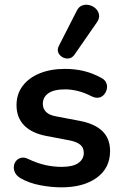

<svg xmlns="http://www.w3.org/2000/svg" viewBox="-20 -795 528 825"><path d="M244 10Q201 10 153 1Q105 -8 67 -30Q51 -40 44.5 -53.5Q38 -67 39.5 -80.5Q41 -94 49.5 -104Q58 -114 71.5 -117Q85 -120 101 -112Q141 -93 176 -85.5Q211 -78 245 -78Q293 -78 316.5 -94.5Q340 -111 340 -138Q340 -161 324.5 -173.5Q309 -186 278 -192L178 -211Q116 -223 83.5 -256.5Q51 -290 51 -343Q51 -391 77.5 -426Q104 -461 151 -480Q198 -499 259 -499Q303 -499 341.5 -489.5Q380 -480 416 -460Q431 -452 436.5 -439Q442 -426 439 -412.5Q436 -399 427 -388.5Q418 -378 404.5 -375.5Q391 -373 374 -381Q343 -397 314.5 -404Q286 -411 260 -411Q211 -411 187.5 -394Q164 -377 164 -349Q164 -328 178 -314Q192 -300 221 -295L321 -276Q386 -264 419.5 -232Q453 -200 453 -146Q453 -73 396 -31.5Q339 10 244 10ZM300 -560Q290 -546 276 -544Q262 -542 249 -549Q236 -556 230.5 -569Q225 -582 233 -598L309 -747Q318 -766 333 -771.5Q348 -777 364 -773Q380 -769 391.5 -758Q403 -747 405.5 -731.5Q408 -716 397 -700Z"/></svg>

Font: Nunito ExtraLight
Style: Regular
Weight: 200
Designer: Vernon Adams
Foundry: Vernon Adams
Version: Version 3.602